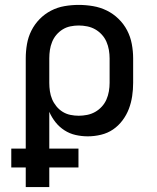

<svg xmlns="http://www.w3.org/2000/svg" viewBox="-20 -548 640 783"><path d="M85 215V135H26V58H85V-310Q85 -339 90 -368Q95 -397 108 -423Q121 -449 141.5 -470Q162 -491 188 -504.5Q214 -518 243 -523Q272 -528 301 -528Q330 -528 359.5 -523Q389 -518 415.5 -505Q442 -492 463.5 -471Q485 -450 498.5 -424Q512 -398 517.5 -368.5Q523 -339 523 -310V-210Q523 -183 519 -156Q515 -129 505.5 -104Q496 -79 479.5 -57Q463 -35 441 -20Q419 -5 392 1.5Q365 8 338 8Q313 8 288.5 2.5Q264 -3 243 -16.5Q222 -30 206.5 -49.5Q191 -69 181 -92V58H300V135H181V215ZM301 -76Q318 -76 335.5 -79.5Q353 -83 368 -91.5Q383 -100 395 -113Q407 -126 414 -142Q421 -158 424 -175.5Q427 -193 427 -210V-310Q427 -327 424 -344.5Q421 -362 414 -378Q407 -394 395 -407Q383 -420 368 -428.5Q353 -437 335.5 -440.5Q318 -444 301 -444Q284 -444 267 -440.5Q250 -437 235.5 -428Q221 -419 210 -406Q199 -393 192.5 -377Q186 -361 183.5 -344Q181 -327 181 -310V-210Q181 -193 183.5 -176Q186 -159 192.5 -143.5Q199 -128 210 -114.5Q221 -101 235.5 -92Q250 -83 267 -79.5Q284 -76 301 -76Z"/></svg>

Font: Zed Mono Medium Extended
Style: Regular
Weight: 500
Width: 7
Monospace: yes
Designer: Belleve Invis
Foundry: Belleve Invis
Version: Version 1.0.0; ttfautohint (v1.8.4)